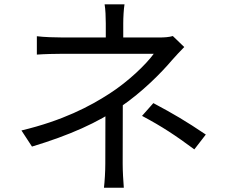

<svg xmlns="http://www.w3.org/2000/svg" viewBox="-20 -821 1040 883"><path d="M552.6 -801H461.1C465.1 -778.7 466.5 -741.2 466.5 -713.3C466.5 -684.5 466.5 -634.6 466.5 -614.2H546.8C546.8 -634.6 546.8 -686.8 546.8 -713.3C546.8 -740.8 549 -779 552.6 -801ZM827.3 -604.7 774.8 -655.3C758.2 -650.1 735.3 -648.6 711.9 -648.6C651.7 -648.6 316.9 -648.6 270.5 -648.6C236.7 -648.6 181.3 -650.2 149.5 -654.4V-569.9C179.6 -572.3 237.1 -573.7 271.7 -573.7C316.9 -573.7 640.2 -573.7 687.2 -573.7C652.9 -526.6 573.5 -448.5 483.9 -390.7C393.2 -331.8 268.1 -266.3 78.6 -221L127.1 -146.9C298.7 -198.8 429.5 -256.6 538.1 -332.2C633.2 -397.4 719.9 -483.9 771.2 -544.6C787.3 -563.1 809.2 -586.2 827.3 -604.7ZM544.8 -373.5 464.9 -339.4C464.9 -275.9 464.3 -143.9 464.3 -68.3C464.3 -33 461.5 13 458.1 42.4H549.4C547 11.4 544.2 -33 544.2 -68.3C544.2 -145.9 544.8 -296.6 544.8 -373.5ZM873.7 -134 926.5 -202.2C833.4 -264.9 779.3 -296.6 685.3 -346.8L633.2 -288.1C726.8 -238.3 786.7 -198.3 873.7 -134Z"/></svg>

Font: Source Han Sans JP VF
Style: Regular
Weight: 250
Designer: Ryoko NISHIZUKA 西塚涼子 (kana, bopomofo & ideographs); Paul D. Hunt (Latin, Greek & Cyrillic); Sandoll Communications 산돌커뮤니
Foundry: Adobe
Version: Version 2.004;hotconv 1.0.118;makeotfexe 2.5.65603